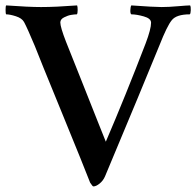

<svg xmlns="http://www.w3.org/2000/svg" viewBox="-25 -666 708 692"><path d="M123 -640.6Q174.8 -640.6 252.9 -646.5Q254.9 -642.6 254.9 -629.9Q254.9 -617.2 252 -614.3Q243.2 -614.3 231.4 -612.3Q219.7 -610.4 206.1 -603.5Q192.4 -596.7 192.4 -585Q192.4 -568.4 212.9 -515.6Q231.4 -469.7 267.6 -378.4Q303.7 -287.1 329.6 -222.2Q355.5 -157.2 356.4 -155.3Q426.8 -319.3 500 -509.8Q519.5 -561.5 519.5 -584Q519.5 -599.6 493.2 -606.9Q466.8 -614.3 448.2 -614.3Q444.3 -617.2 444.8 -629.4Q445.3 -641.6 448.2 -646.5Q530.3 -640.6 557.6 -640.6Q583 -640.6 616.7 -643.6Q650.4 -646.5 660.2 -646.5Q663.1 -641.6 662.6 -629.4Q662.1 -617.2 659.2 -614.3Q610.4 -614.3 593.8 -592.8Q577.1 -572.3 549.8 -502.9Q490.2 -356.4 353.5 -30.3Q346.7 -14.6 334 -4.4Q321.3 5.9 311.5 5.9Q308.6 5.9 299.8 -7.8Q281.2 -56.6 197.8 -260.3Q114.3 -463.9 100.6 -500Q73.2 -565.4 61.5 -586.9Q53.7 -600.6 32.2 -607.4Q10.7 -614.3 -2.9 -614.3Q-4.9 -617.2 -4.9 -630.4Q-4.9 -643.6 -2.9 -646.5Q79.1 -640.6 123 -640.6Z"/></svg>

Font: Crimson
Style: Semibold
Weight: 600
Version: Version 0.8